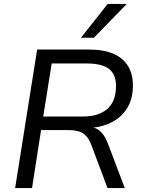

<svg xmlns="http://www.w3.org/2000/svg" viewBox="-20 -957 733 977"><path d="M57 0 169 -705H432Q509 -705 560 -682Q611 -659 635 -615Q659 -571 656 -508Q653 -444 622.5 -399.5Q592 -355 540.5 -331Q489 -307 423 -305V-312L435 -311Q470 -309 492.5 -287Q515 -265 530 -224L615 0H527L445 -219Q434 -248 419 -264.5Q404 -281 382 -288Q360 -295 326 -295H189L143 0ZM200 -364H400Q480 -364 523.5 -400.5Q567 -437 570 -507Q574 -572 538.5 -603Q503 -634 422 -634H243ZM392 -765 528 -937H625L458 -765Z"/></svg>

Font: Nunito Sans 10pt
Style: Italic
Weight: 400
Italic angle: -9°
Designer: Vernon Adams
Foundry: Vernon Adams
Version: Version 3.101;gftools[0.9.27]